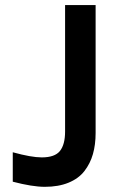

<svg xmlns="http://www.w3.org/2000/svg" viewBox="-20 -720 448 749"><path d="M353 -201.2Q353 -155.8 342.5 -118.9Q332 -82 309.3 -52.7Q286.6 -23.4 247.3 -7.3Q208 8.8 154.8 8.8Q106 8.8 29.8 -11.2V-126Q102.1 -106 143.1 -106Q193.8 -106 213.9 -131.1Q233.9 -156.2 233.9 -207V-700.2H353Z"/></svg>

Font: TASA Explorer SemiBold
Style: Regular
Weight: 600
Designer: Weizhong Zhang
Foundry: Local Remote
Version: Version 1.000;Glyphs 3.1.2 (3151)